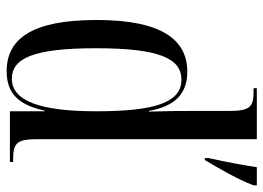

<svg xmlns="http://www.w3.org/2000/svg" viewBox="-130 -670 810 591"><g transform="rotate(90 275.5 -375.0)"><path d="M467 -611V-600H473C500 -645 533 -702 551 -750V-760H495C490 -724 480 -670 467 -611ZM200 10C270 10 304 -29 321 -107H323V0H479V-10H470C422 -10 409 -21 409 -82V-760H252V-750H259C306 -750 322 -744 322 -676V-563C322 -526 322 -489 324 -428H322C307 -509 269 -546 201 -546C104 -546 42 -469 42 -267C42 -66 101 10 200 10ZM223 -6C160 -6 129 -72 129 -265C129 -464 162 -528 226 -528C299 -528 323 -438 323 -265C323 -93 291 -6 223 -6Z"/></g></svg>

Font: Noto Serif Display ExtraCondensed
Style: Regular
Weight: 400
Width: 2
Designer: Monotype Design Team
Foundry: Monotype Imaging Inc.
Version: Version 2.009